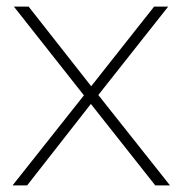

<svg xmlns="http://www.w3.org/2000/svg" viewBox="-20 -560 550 580"><path d="M18 0 233.5 -272 22 -540H66.5L255.5 -299.5L445.5 -540H488L277 -273L493.5 0H449L254.5 -246L62 0Z"/></svg>

Font: Encode Sans SemiExpanded SemiExpanded Thin
Style: Regular
Weight: 100
Width: 6
Designer: Multiple Designers
Foundry: Impallari Type
Version: Version 3.000; ttfautohint (v1.8.3) -l 8 -r 50 -G 200 -x 14 